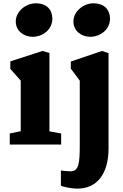

<svg xmlns="http://www.w3.org/2000/svg" viewBox="-20 -868 739 1153"><path d="M521 -647C581.5 -647 640.6 -689.5 640.6 -755.9C640.6 -806.2 609.9 -848.1 540 -848.1C482.9 -848.1 420.9 -800.8 420.9 -738.8C420.9 -681.6 469.7 -647 521 -647ZM175.3 -647C235.8 -647 294.4 -689.5 294.4 -755.9C294.4 -806.2 264.2 -848.1 194.3 -848.1C137.2 -848.1 74.7 -801.3 74.7 -738.8C74.7 -681.6 124 -647 175.3 -647ZM345.7 155.3V247.1C351.1 251.5 401.4 264.6 446.8 264.6C562 264.6 631.8 175.8 631.8 23.4V-548.8L592.3 -562L405.3 -498.5V-455.6L459 -383.8V2.9C459 108.9 454.1 160.6 404.8 160.6C392.6 160.6 356.9 158.7 345.7 155.3ZM38.6 0H347.2V-66.4L276.9 -79.1V-549.8L235.4 -562L42 -499.5V-454.1L104.5 -383.8V-80.1L38.6 -66.4Z"/></svg>

Font: Merriweather
Style: Heavy
Weight: 900
Designer: Eben Sorkin ( eben@eyebytes.com )
Foundry: Sorkin Type Co.
Version: Version 1.003